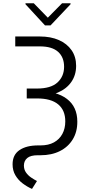

<svg xmlns="http://www.w3.org/2000/svg" viewBox="-20 -954 558 1192"><path d="M74.7 -727.5H228Q294.9 -727.5 345.5 -705.3Q396 -683.1 424.3 -642.3Q452.6 -601.6 452.6 -545.4Q452.6 -488.3 423.1 -445.6Q393.6 -402.8 339.4 -379.4Q285.2 -356 210.9 -356H146V-404.3H209Q295.9 -404.3 336.9 -442.1Q377.9 -480 377.9 -539.6Q377.9 -599.1 340.3 -632.6Q302.7 -666 228 -666H74.7ZM146 -389.2H212.4Q330.6 -389.2 395.3 -340.1Q460 -291 460 -198.7Q460.4 -135.7 431.6 -88.6Q402.8 -41.5 351.6 -15.9Q300.3 9.8 231.9 9.8H214.8Q169.9 9.8 149.4 26.9Q128.9 43.9 128.4 73.2Q128.4 98.6 141.4 116.9Q154.3 135.3 173.3 148.2Q192.4 161.1 209.5 169.9L178.7 218.8Q148.4 205.6 120.6 184.6Q92.8 163.6 75.4 134Q58.1 104.5 58.1 65.9Q58.1 7.3 100.8 -22Q143.6 -51.3 217.3 -51.3H231.9Q280.8 -51.3 314.9 -70.1Q349.1 -88.9 367.2 -122.6Q385.3 -156.2 385.3 -200.2Q385.3 -269.5 341.1 -306.2Q296.9 -342.8 210.9 -342.8H146ZM189.9 -933.6 276.9 -844.2 365.2 -933.6H418V-927.7L293.9 -796.4H259.3L138.2 -927.7V-933.6Z"/></svg>

Font: Inter 20pt Light
Style: Regular
Weight: 300
Version: Version 4.001;git-66647c0bb